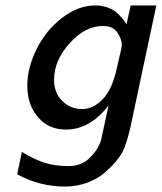

<svg xmlns="http://www.w3.org/2000/svg" viewBox="-20 -500 593 704"><path d="M43 139.2 60.1 57.1Q105 84 142.1 96.4Q179.2 108.9 231.9 108.9Q278.8 108.9 308.8 79.3Q338.9 49.8 350.1 15.1Q351.1 13.2 377.9 -113.8Q311 -24.9 221.2 -24.9Q158.2 -24.9 119.1 -70.6Q80.1 -116.2 80.1 -185.1Q80.1 -251 114 -319.6Q147.9 -388.2 207 -434.1Q266.1 -480 329.1 -480Q353 -480 373.5 -472.9Q394 -465.8 406 -455.3Q418 -444.8 427 -434.3Q436 -423.8 439.9 -417L443.8 -410.2L459 -480H553.2L458 -32.2Q443.8 27.8 430.2 55.2Q421.4 72.3 406.2 90.6Q391.1 108.9 365.5 131.8Q339.8 154.8 301 169.4Q262.2 184.1 217.8 184.1Q126 184.1 43 139.2ZM178.2 -207Q178.2 -160.2 208 -130.1Q237.8 -100.1 280.8 -100.1Q322.8 -100.1 357.4 -137Q392.1 -173.8 408.2 -250Q427.2 -328.1 426.8 -335.9Q426.8 -356 410.4 -380.4Q394 -404.8 357.9 -404.8Q292 -404.8 235.1 -341.3Q178.2 -277.8 178.2 -207Z"/></svg>

Font: CMU Bright
Style: SemiBoldOblique
Weight: 600
Italic angle: -12°
Version: Version 0.7.0